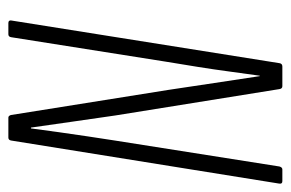

<svg xmlns="http://www.w3.org/2000/svg" viewBox="-138 -557 695 459"><g transform="rotate(90 209.5 -327.5)"><path d="M35 0Q28 0 29 -7L131 -648Q132 -655 139 -655H186Q192 -655 193 -648L256 -256Q263 -208 270.5 -155.5Q278 -103 285 -54H287Q291 -86 296 -120.5Q301 -155 306 -189.5Q311 -224 316 -255L378 -648Q380 -655 385 -655H413Q420 -655 419 -648L316 -7Q315 0 309 0H261Q257 0 255 -6L195 -382Q187 -435 178.5 -492Q170 -549 162 -601H161Q156 -566 151 -528.5Q146 -491 140 -453.5Q134 -416 128 -380L69 -7Q68 0 62 0Z"/></g></svg>

Font: Sofia Sans Extra Condensed Light
Style: Italic
Weight: 300
Italic angle: -9°
Version: Version 4.100